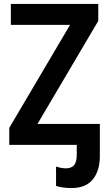

<svg xmlns="http://www.w3.org/2000/svg" viewBox="-20 -734 553 973"><path d="M342 219Q319 219 298.5 216Q278 213 264 208V110Q276 114 288.5 116.5Q301 119 315 119Q341 119 355 103.5Q369 88 369 49V0H27V-86L335 -608H35V-714H478V-628L170 -106H486V57Q486 131 450.5 175Q415 219 342 219Z"/></svg>

Font: Noto Sans SemiCondensed SemiBold
Style: Regular
Weight: 600
Width: 4
Designer: Monotype Design Team
Foundry: Monotype Imaging Inc.
Version: Version 2.013; ttfautohint (v1.8.4.7-5d5b)